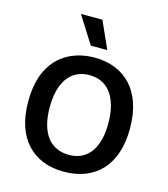

<svg xmlns="http://www.w3.org/2000/svg" viewBox="-130 -999 977 1114"><g transform="rotate(15 358.5 -442.0)"><path d="M357 13Q285 13 229 -10Q173 -33 133.5 -76.5Q94 -120 73.5 -183Q53 -246 53 -327Q53 -444 92.5 -520.5Q132 -597 202 -635Q272 -673 361 -673Q429 -673 485 -650.5Q541 -628 581 -584.5Q621 -541 642.5 -476.5Q664 -412 664 -329Q664 -246 643 -182.5Q622 -119 582 -75.5Q542 -32 485 -9.5Q428 13 357 13ZM360 -89Q416 -89 455 -116.5Q494 -144 514.5 -196Q535 -248 535 -323Q535 -401 514 -455.5Q493 -510 453.5 -538.5Q414 -567 357 -567Q303 -567 263.5 -539.5Q224 -512 203 -458.5Q182 -405 182 -328Q182 -270 194 -225.5Q206 -181 228.5 -151Q251 -121 284.5 -105Q318 -89 360 -89ZM320 -734 217 -897H346L419 -734Z"/></g></svg>

Font: Bricolage Grotesque 17pt SemiBold
Style: Regular
Weight: 600
Version: Version 1.001;gftools[0.9.33.dev8+g029e19f]